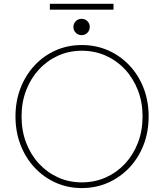

<svg xmlns="http://www.w3.org/2000/svg" viewBox="-20 -959 844 987"><path d="M400.4 7.8Q328.1 7.8 266.1 -20Q204.1 -47.9 157.7 -97.7Q111.3 -147.5 85.4 -214.6Q59.6 -281.7 59.6 -360.4Q59.6 -439 85.4 -505.9Q111.3 -572.8 157.7 -622.6Q204.1 -672.4 266.1 -700Q328.1 -727.5 400.4 -727.5Q473.6 -727.5 536.1 -700Q598.6 -672.4 645.5 -622.6Q692.4 -572.8 718.3 -505.9Q744.1 -439 744.1 -360.4Q744.1 -281.7 718.3 -214.6Q692.4 -147.5 645.5 -97.7Q598.6 -47.9 536.1 -20Q473.6 7.8 400.4 7.8ZM400.4 -21.5Q466.3 -21.5 523.2 -46.6Q580.1 -71.8 622.6 -117.4Q665 -163.1 689 -224.9Q712.9 -286.6 712.9 -360.4Q712.9 -433.1 689 -494.9Q665 -556.6 622.6 -602.3Q580.1 -647.9 523.2 -673.1Q466.3 -698.2 400.4 -698.2Q335.4 -698.2 279.3 -673.1Q223.1 -647.9 180.7 -602.3Q138.2 -556.6 114.5 -494.9Q90.8 -433.1 90.8 -360.4Q90.8 -286.6 114.5 -224.9Q138.2 -163.1 180.7 -117.4Q223.1 -71.8 279.3 -46.6Q335.4 -21.5 400.4 -21.5ZM399.4 -778.3Q381.8 -778.3 369.6 -790.5Q357.4 -802.7 357.4 -820.3Q357.4 -837.9 369.6 -850.1Q381.8 -862.3 399.4 -862.3Q417 -862.3 429.2 -850.1Q441.4 -837.9 441.4 -820.3Q441.4 -802.7 429.2 -790.5Q417 -778.3 399.4 -778.3ZM236.3 -909.2V-939.5H563.5V-909.2Z"/></svg>

Font: Reddit Sans ExtraLight
Style: Regular
Weight: 250
Designer: Stephen Hutchings
Foundry: Reddit
Version: Version 1.014